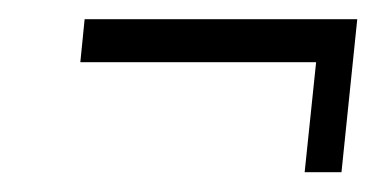

<svg xmlns="http://www.w3.org/2000/svg" viewBox="-20 -460 389 196"><path d="M291 -284.2 302.7 -396.5H62L66.4 -440.4H344.7L328.6 -284.2Z"/></svg>

Font: Oswald
Style: Extra-Light
Weight: 200
Designer: Vernon Adams
Foundry: Vernon Adams
Version: 3.0; ttfautohint (v0.94.23-7a4d-dirty) -l 8 -r 50 -G 200 -x 